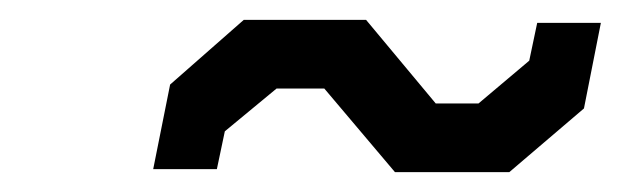

<svg xmlns="http://www.w3.org/2000/svg" viewBox="-20 -470 626 193"><path d="M377 -297 306 -381H258L206 -338L198 -300H134L151 -385L225 -450H348L418 -366H461L512 -409L520 -447H584L567 -361L492 -297Z"/></svg>

Font: Tomorrow
Style: Italic
Weight: 400
Italic angle: -10°
Designer: Tony de Marco, Monica Rizzolli
Foundry: Just in Type
Version: Version 2.002